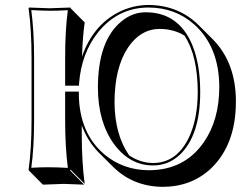

<svg xmlns="http://www.w3.org/2000/svg" viewBox="-20 -678 1001 767"><path d="M618.7 -562.5Q541 -562.5 490.2 -486.3Q438 -406.2 437.5 -270.5Q438 -140.6 496.1 -57.1Q541.5 -26.9 591.8 -26.9Q683.1 -26.9 732.4 -124Q769.5 -198.7 770 -310.1Q769.5 -455.6 717.3 -535.6Q674.3 -562 618.7 -562.5ZM106 -444.8Q106 -559.6 94.2 -645L96.2 -647.9Q97.7 -647.9 178.2 -645L261.2 -647.9L262.2 -645L318.4 -588.4Q310.1 -531.7 307.6 -452.1Q351.1 -577.1 455.1 -629.9Q510.7 -657.7 573.2 -658.2Q692.9 -657.2 773.4 -577.6L830.1 -521Q922.4 -427.2 922.4 -272.5Q922.4 -101.6 824.2 -6.3Q746.1 67.9 630.4 68.4Q511.2 67.4 431.2 -12.2L374.5 -68.4Q329.6 -114.3 306.6 -177.2V-143.6Q306.6 -28.8 318.4 56.6L262.2 0L259.8 2.9L316.4 59.6Q314.9 59.6 234.4 56.6L151.4 59.6L95.2 2.9L94.2 0Q106 -81.5 106 -200.2ZM116.2 -444.8V-200.2Q116.2 -87.4 105 -7.8Q149.4 -10.3 178.2 -9.8Q207 -9.8 251 -7.3Q240.2 -91.8 240.2 -200.2V-312H294.9V-302.2Q296.4 -146 397.9 -60.5Q472.7 1.5 574.2 2Q716.3 2 793.9 -109.4Q855.5 -198.2 856 -329.1Q856 -489.7 756.8 -579.6Q680.2 -647.9 573.2 -647.9Q451.7 -647.9 371.6 -548.8Q305.2 -465.3 295.9 -345.2L295.4 -335.9H240.2V-444.8Q240.2 -558.1 251 -637.2Q206.5 -634.8 178 -635Q149.4 -635.3 105 -637.7Q116.2 -552.7 116.2 -444.8ZM562 -628.9Q693.8 -628.9 748.5 -497.6Q779.8 -420.9 779.8 -310.1Q779.8 -137.2 698.2 -59.6Q652.3 -17.1 591.8 -17.1Q498 -17.1 435.1 -103Q371.6 -190.9 371.1 -327.1Q371.1 -515.1 464.8 -592.3Q508.8 -628.9 562 -628.9Z"/></svg>

Font: Linux Biolinum Shadow O
Style: Bold
Weight: 700
Designer: Philipp H. Poll
Foundry: Philipp H. Poll
Version: Version 0.9.2